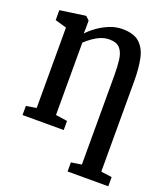

<svg xmlns="http://www.w3.org/2000/svg" viewBox="-137 -663 825 944"><g transform="rotate(20 275.0 -191.0)"><path d="M327 185V137.5L381.5 129V-337Q381.5 -383.5 377 -419.2Q372.5 -455 355 -475.2Q337.5 -495.5 298.5 -495.5Q276 -495.5 254 -486.5Q232 -477.5 212.5 -463.2Q193 -449 178.5 -435V-56.5L239.5 -47.5V0H24V-47.5L77.5 -56.5V-477L17.5 -494.5V-546.5L148 -565H152L170.5 -547.5V-506L169.5 -479.5Q188 -500 215.8 -519.8Q243.5 -539.5 276 -552.5Q308.5 -565.5 341.5 -565.5Q402 -565.5 432.2 -537.8Q462.5 -510 472.8 -460.5Q483 -411 483 -345.5V129L540 137V185Z"/></g></svg>

Font: Merriweather 24pt SemiCondensed
Style: Regular
Weight: 400
Width: 4
Designer: Eben Sorkin
Foundry: Eben Sorkin
Version: Version 2.100